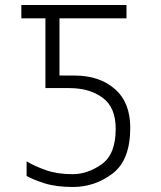

<svg xmlns="http://www.w3.org/2000/svg" viewBox="-20 -734 640 765"><path d="M499 -225Q499 -326 437.5 -379.5Q376 -433 277 -433H217V-661H484V-714H65V-661H161V-383H256Q337 -383 389 -344.5Q441 -306 441 -221Q441 -119 385 -79.5Q329 -40 269 -40Q209 -40 164.5 -55.5Q120 -71 86 -91V-33Q112 -18 158 -3.5Q204 11 271 11Q358 11 428.5 -42.5Q499 -96 499 -225Z"/></svg>

Font: Noto Sans Mono UI Light
Style: Regular
Weight: 300
Designer: Monotype Design team
Foundry: Monotype Imaging Inc.
Version: 1.000